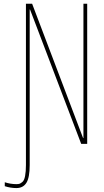

<svg xmlns="http://www.w3.org/2000/svg" viewBox="-20 -750 540 1001"><path d="M134.8 -700.2V110.4Q134.8 175.8 117.7 203.1Q100.6 230.5 65.4 230.5Q35.2 230.5 4.9 220.7V200.2Q35.2 210 65.4 210Q76.2 210 82 208Q87.9 206.1 97.2 198.2Q106.4 190.4 110.8 167.5Q115.2 144.5 115.2 110.4V-730.5H147.5L413.1 -30.3H415V-730.5H434.6V0H403.3L136.7 -700.2Z"/></svg>

Font: Mgen+ 1mn thin
Style: Regular
Weight: 100
Designer: [Source Han Sans]
Ryoko NISHIZUKA  (kana & ideographs); Paul D. Hunt (Latin, Greek & Cyrillic); Wenlong ZHANG  (bopomofo
Version: Version 1.059.20150602